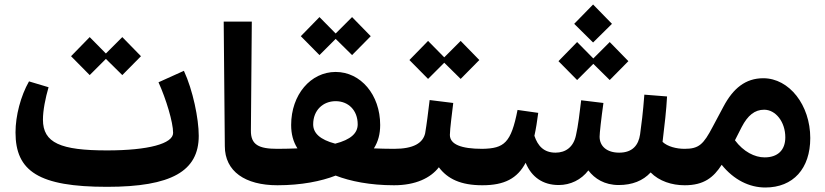

<svg xmlns="http://www.w3.org/2000/svg" viewBox="-20 -824 3669 854"><path d="M456 7C743 7 864 -63 864 -220C864 -296 838 -423 798 -509L685 -458C719 -383 750 -280 750 -233C750 -185 640 -155 456 -155C250 -155 171 -188 171 -292C171 -333 182 -388 196 -436L109 -462C72 -397 49 -309 49 -235C49 -62 153 7 456 7ZM296 -574 379 -490 451 -562 524 -490 607 -574 524 -659 451 -586 379 -659Z M1214 0 1233 -12V-150L1214 -162C1131 -162 1095 -180 1096 -244L1100 -728H975L980 -174C980 -62 1070 0 1214 0Z M1214 0C1320 0 1409 -18 1473 -43C1537 -18 1626 0 1732 0L1751 -12V-150L1732 -162C1700 -162 1671 -163 1643 -164C1662 -194 1671 -228 1671 -268C1671 -403 1584 -504 1473 -504C1362 -504 1275 -403 1275 -268C1275 -228 1284 -194 1303 -164C1275 -163 1246 -162 1214 -162L1195 -150V-12ZM1318 -663 1401 -579 1473 -651 1546 -579 1629 -663 1546 -748 1473 -675 1401 -748ZM1373 -271C1373 -334 1417 -374 1473 -374C1529 -374 1571 -334 1571 -271C1571 -232 1541 -203 1471 -185C1403 -203 1373 -232 1373 -271Z M1733 0C1828 0 1895 -32 1932 -80C1971 -28 2030 0 2125 0L2145 -12V-150L2125 -162C2031 -162 1981 -182 1981 -224C1981 -249 1992 -332 1996 -366L1891 -379C1884 -321 1878 -272 1871 -231C1861 -188 1820 -162 1733 -162L1713 -150V-12ZM1801 -557 1884 -473 1956 -545 2029 -473 2112 -557 2029 -642 1956 -569 1884 -642Z M2465 -1C2517 -1 2565 -24 2597 -66C2625 -29 2669 -1 2732 -1C2792 -1 2840 -20 2874 -57C2912 -18 2969 0 3025 0L3044 -12V-150L3025 -162C2989 -162 2949 -172 2927 -193C2936 -267 2944 -336 2947 -395L2846 -403C2840 -323 2833 -269 2827 -226C2820 -179 2794 -145 2734 -145C2680 -145 2647 -173 2647 -216C2647 -231 2654 -295 2664 -366L2565 -378C2559 -327 2551 -261 2542 -223C2531 -169 2495 -145 2451 -145C2399 -145 2372 -175 2357 -220C2364 -251 2369 -284 2374 -322L2282 -335C2253 -188 2223 -164 2126 -162L2107 -150V-12L2126 0C2223 0 2281 -30 2318 -100C2344 -37 2394 -1 2465 -1ZM2464 -552 2547 -468 2619 -540 2692 -468 2775 -552 2692 -637 2619 -564 2547 -637ZM2534 -718 2618 -635 2702 -718 2618 -804Z M3006 -12 3026 0C3111 0 3154 -35 3190 -91C3244 -24 3313 10 3384 10C3508 10 3584 -74 3584 -210C3584 -356 3491 -476 3375 -476C3296 -476 3241 -431 3198 -350L3150 -260C3109 -182 3089 -162 3025 -162L3006 -150ZM3249 -200 3279 -259C3306 -311 3337 -336 3379 -336C3430 -336 3473 -282 3473 -213C3473 -156 3439 -124 3381 -124C3337 -124 3287 -149 3249 -200Z"/></svg>

Font: Wafeq
Style: Bold
Weight: 700
Designer: Rasmus Andersson & Azza Alameddine
Foundry: Google & TypeTogether
Version: Version 3.000;FEAKit 1.0